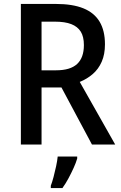

<svg xmlns="http://www.w3.org/2000/svg" viewBox="-20 -734 616 975"><path d="M263 -714Q349 -714 404 -691.5Q459 -669 486 -623.5Q513 -578 513 -509Q513 -458 496.5 -420.5Q480 -383 451 -358Q422 -333 385 -318L565 0H447L292 -290H191V0H86V-714ZM259 -624H191V-377H265Q337 -377 371.5 -409Q406 -441 406 -505Q406 -548 390 -573.5Q374 -599 342 -611.5Q310 -624 259 -624ZM372 71Q366 92 354 118.5Q342 145 327.5 172Q313 199 297 221H238V209Q245 191 252 164.5Q259 138 265 110Q271 82 273 61H372Z"/></svg>

Font: Noto Sans Hebrew SemiCondensed Medium
Style: Regular
Weight: 500
Width: 4
Designer: Monotype Design Team
Foundry: Monotype Imaging Inc.
Version: Version 2.003